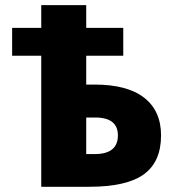

<svg xmlns="http://www.w3.org/2000/svg" viewBox="-20 -712 660 734"><path d="M309.6 -388.7H341.8Q466.8 -388.7 531.2 -338.4Q595.7 -288.1 595.7 -194.3Q595.7 -93.8 530.3 -45.9Q464.8 2 321.3 2H137.7V-499H26.4V-605.5H137.7V-692.4H309.6V-605.5H451.2V-499H309.6ZM309.6 -123H341.8Q430.7 -123 430.7 -194.3Q430.7 -263.7 341.8 -262.7H309.6Z"/></svg>

Font: Gen Shin Gothic Heavy
Style: Bold
Weight: 900
Designer: [Source Han Sans]
Ryoko NISHIZUKA  (kana & ideographs); Paul D. Hunt (Latin, Greek & Cyrillic); Wenlong ZHANG  (bopomofo
Version: Version 1.002.20150607